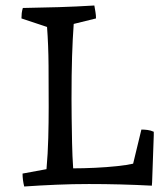

<svg xmlns="http://www.w3.org/2000/svg" viewBox="-20 -669 590 698"><path d="M68 9Q62 -15 62 -38L149 -54Q154 -110 155.5 -167.5Q157 -225 157 -280Q157 -356 156.5 -430.5Q156 -505 151 -571L58 -602Q58 -612 59 -621Q60 -630 63 -640Q128 -641 193 -643Q258 -645 323 -649Q325 -637 327 -625.5Q329 -614 329 -602L248 -582Q244 -527 242 -464Q240 -401 240 -308Q240 -283 240.5 -240.5Q241 -198 242 -149.5Q243 -101 246 -57Q283 -57 325.5 -59Q368 -61 405.5 -65Q443 -69 464 -74L494 -198Q505 -198 516.5 -196.5Q528 -195 539 -190V-177L533 -7L532 6Q418 0 303 0Q245 0 185.5 2.5Q126 5 68 9Z"/></svg>

Font: Labrada
Style: Regular
Weight: 400
Designer: Mercedes Jáuregui
Foundry: Omnibus-Type Team
Version: Version 1.000; ttfautohint (v1.8.4.7-5d5b)